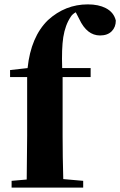

<svg xmlns="http://www.w3.org/2000/svg" viewBox="-20 -857 549 877"><path d="M33 0V-31L102 -37Q104 -171 104 -238V-505H26V-537L106 -546Q121 -689 199 -765Q278 -837 381 -837Q430 -837 463 -820Q500 -801 509 -763Q509 -733 490 -714Q471 -695 437 -695Q377 -695 342 -770L326 -801Q310 -792 303 -780Q278 -743 269 -687Q261 -634 264 -546H394V-505H266V-238Q266 -140 269 -39L360 -31V0Z"/></svg>

Font: GenRyuMin TW H
Style: Regular
Weight: 900
Version: Version 1.501;PS 1;hotconv 16.6.51;makeotf.lib2.5.65220